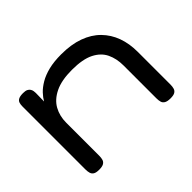

<svg xmlns="http://www.w3.org/2000/svg" viewBox="-105 -663 858 858"><g transform="rotate(-45 324.5 -233.5)"><path d="M102 9Q83 9 74 3.5Q65 -2 62 -12Q59 -22 59 -36V-433Q59 -446 62 -455Q65 -464 74.5 -469Q84 -474 103 -474Q118 -474 126 -470Q134 -466 138 -459.5Q142 -453 143 -446Q144 -439 144 -434L143 -381Q152 -397 167.5 -413.5Q183 -430 207.5 -444.5Q232 -459 266 -467.5Q300 -476 346 -476Q409 -476 456 -459Q503 -442 534 -410.5Q565 -379 580.5 -336.5Q596 -294 596 -242V-35Q596 -22 593 -12Q590 -2 581 3.5Q572 9 553 9Q534 9 524 3.5Q514 -2 511 -12Q508 -22 508 -36V-244Q508 -287 492 -320.5Q476 -354 437.5 -373.5Q399 -393 331 -393Q265 -393 224 -373Q183 -353 164.5 -319.5Q146 -286 146 -244V-35Q146 -22 143 -12Q140 -2 130.5 3.5Q121 9 102 9Z"/></g></svg>

Font: Fredoka SemiExpanded
Style: Regular
Weight: 400
Width: 6
Designer: Ben Nathan
Foundry: Milena B. Brandão, Ben Nathan
Version: Version 2.001